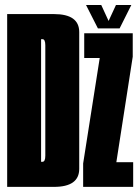

<svg xmlns="http://www.w3.org/2000/svg" viewBox="-20 -730 547 750"><path d="M8 0V-675H191Q289.5 -675 289.5 -604.6Q289.5 -534.2 289.5 -337.8Q289.5 -141.2 289.5 -70.6Q289.5 0 191 0ZM140.5 -98H145.8Q157 -98 157 -121.9Q157 -145.8 157 -337.8Q157 -529 157 -553Q157 -577 145.8 -577H140.5ZM304.8 0V-91.5L369.6 -503.8L371.1 -503.5H309V-600H498.5V-508.5L434.4 -96L433.6 -96.5H500.2V0ZM362.5 -619 316 -710.5H375.5L404.2 -648.2L433 -710.5H493L447.2 -619Z"/></svg>

Font: Anybody UltraCondensed Thin
Style: Regular
Weight: 100
Width: 1
Designer: Tyler Finck
Foundry: Etcetera Type Company
Version: Version 1.110